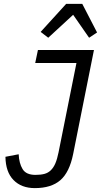

<svg xmlns="http://www.w3.org/2000/svg" viewBox="-20 -955 519 987"><path d="M463 -698 356 -163Q337 -69 290 -28.5Q243 12 159 12Q90 12 49.5 -29.5Q9 -71 8 -149L76 -162Q78 -116 96 -86Q114 -56 162 -56Q189 -56 208 -61Q227 -66 241 -79.5Q255 -93 264.5 -115Q274 -137 281 -172L373 -631H161L175 -698ZM403 -935 479 -788 438 -761 356 -879 228 -761 189 -791 320 -935Z"/></svg>

Font: IBM Plex Sans Cond
Style: Italic
Weight: 400
Width: 3
Italic angle: -11°
Designer: Mike Abbink, Paul van der Laan, Pieter van Rosmalen
Foundry: Bold Monday
Version: Version 1.3